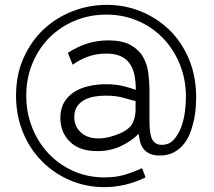

<svg xmlns="http://www.w3.org/2000/svg" viewBox="-20 -623 880 789"><path d="M45.9 -230Q45.9 -315.9 76.9 -385Q107.9 -454.1 159.4 -502.4Q210.9 -550.8 278.3 -576.9Q345.7 -603 418.9 -603Q493.2 -603 559.6 -575.9Q626 -548.8 676.5 -499.5Q727.1 -450.2 756.6 -379.6Q786.1 -309.1 786.1 -222.2Q786.1 -208 784.7 -184.6Q783.2 -161.1 778.1 -135Q772.9 -108.9 763.4 -82Q753.9 -55.2 737.1 -33.2Q720.2 -11.2 695.6 2.4Q670.9 16.1 637.2 16.1Q611.3 16.1 595.2 8.5Q579.1 1 569.6 -11.5Q560.1 -23.9 555.9 -40Q551.8 -56.2 549.8 -73.2Q521 -43.5 477.1 -22.7Q433.1 -2 379.9 -2Q306.6 -2 267.3 -40.5Q228 -79.1 228 -138.2Q228 -177.2 244.6 -204.1Q261.2 -231 288.1 -247.1Q314.9 -263.2 348.4 -270Q381.8 -276.9 415 -276.9Q458 -276.9 490 -268.3Q522 -259.8 538.1 -253.9Q538.1 -287.1 532.5 -314.5Q526.9 -341.8 513.4 -361.3Q500 -380.9 476.6 -391.8Q453.1 -402.8 417 -402.8Q377 -402.8 342 -390.4Q307.1 -377.9 278.8 -356.9L258.8 -405.8Q294.9 -429.7 336.4 -443.4Q377.9 -457 424.8 -457Q482.9 -457 516.8 -438Q550.8 -418.9 567.9 -388.9Q585 -358.9 589.6 -322.5Q594.2 -286.1 594.2 -251V-131.8Q594.2 -109.9 595.7 -90.8Q597.2 -71.8 602.1 -57.9Q606.9 -43.9 617.4 -35.9Q627.9 -27.8 645 -27.8Q674.8 -27.8 693.8 -48.8Q712.9 -69.8 724.4 -100.3Q735.8 -130.9 740 -164.6Q744.1 -198.2 744.1 -224.1Q744.1 -295.9 719.5 -357.4Q694.8 -418.9 650.9 -465.1Q606.9 -511.2 546.9 -537.1Q486.8 -563 417 -563Q348.1 -563 288.1 -538.1Q228 -513.2 183.6 -469Q139.2 -424.8 113.5 -363.3Q87.9 -301.8 87.9 -230Q87.9 -160.2 112.1 -99.1Q136.2 -38.1 179.2 7.6Q222.2 53.2 281 79.6Q339.8 106 410.2 106Q455.1 106 491 95.5Q526.9 85 564 67.9L578.1 106Q537.1 126 494.6 136Q452.1 146 409.2 146Q334 146 268.1 117.9Q202.1 89.8 152.6 40Q103 -9.8 74.5 -78.9Q45.9 -147.9 45.9 -230ZM285.2 -142.1Q285.2 -104 312 -79.1Q338.9 -54.2 383.8 -54.2Q407.7 -54.2 432.4 -60.8Q457 -67.4 476.1 -76.2Q515.1 -94.2 526.1 -119.6Q537.1 -145 537.1 -170.9V-208Q523.9 -210 491.5 -220Q459 -230 414.1 -230Q388.2 -230 365 -225.6Q341.8 -221.2 324 -210.7Q306.2 -200.2 295.7 -183.6Q285.2 -167 285.2 -142.1Z"/></svg>

Font: Raleway Medium
Style: Regular
Weight: 500
Designer: Matt McInerney, Pablo Impallari, Rodrigo Fuenzalida
Foundry: Matt McInerney, Pablo Impallari, Rodrigo Fuenzalida
Version: Version 3.000g; ttfautohint (v1.5) -l 8 -r 28 -G 28 -x 14 -D